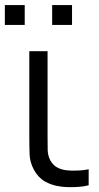

<svg xmlns="http://www.w3.org/2000/svg" viewBox="-38 -746 400 773"><path d="M172 -645.5V-725.5H252V-645.5ZM-18.5 -645.5V-725.5H61.5V-645.5ZM203 4.5Q170 0 142.8 -15.5Q115.5 -31 98 -63.5Q82.5 -93 81.2 -123.5Q80 -154 80 -195.5V-540H153.5V-198.5Q153.5 -164 154 -142Q154.5 -120 164.5 -100.5Q175.5 -81 192 -72Q208.5 -63 229.5 -60.5Q244 -59 259 -59Q267 -59 282.8 -59.8Q298.5 -60.5 319 -64.5V0Q301 4.5 282.5 6Q264 7.5 248.5 7.5Q244 7.5 231.5 7.2Q219 7 203 4.5Z"/></svg>

Font: Cns Manrope
Style: Regular
Weight: 400
Designer: Mikhail Sharanda
Foundry: Mikhail Sharanda
Version: Version 4.504